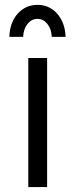

<svg xmlns="http://www.w3.org/2000/svg" viewBox="-20 -762 307 782"><path d="M74.2 -611.8H18.1Q20 -670.4 52 -706.3Q84 -742.2 132.8 -742.2Q181.2 -742.2 213.1 -706.1Q245.1 -669.9 247.1 -611.8H190.9Q189.5 -643.6 173.1 -664.3Q156.7 -685.1 132.8 -685.1Q108.4 -685.1 92 -664.3Q75.7 -643.6 74.2 -611.8ZM95.2 -525.9H171.9V0H95.2Z"/></svg>

Font: Montserrat-Arabic Light
Style: Regular
Weight: 300
Designer: Mohamed Gaber
Foundry: Kief Type Foundry
Version: Version 5.008;PS 005.008;hotconv 1.0.88;makeotf.lib2.5.64775